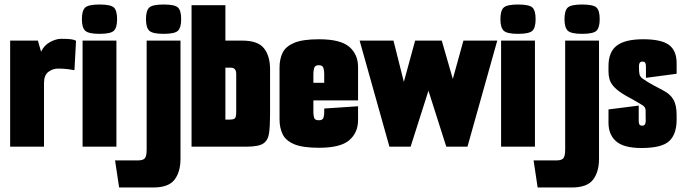

<svg xmlns="http://www.w3.org/2000/svg" viewBox="-20 -650 3037 851"><path d="M25 0V-470H148L162 -421Q176 -450 202.5 -464Q229 -478 251 -478Q280 -478 295 -476Q310 -474 317 -469L310 -339Q300 -341 280.5 -343.5Q261 -346 237 -346Q214 -346 194.5 -331.5Q175 -317 175 -281V0Z M421 -500Q372 -500 357.5 -514Q343 -528 343 -565Q343 -603 357.5 -616.5Q372 -630 421 -630Q471 -630 485 -616.5Q499 -603 499 -565Q499 -528 485 -514Q471 -500 421 -500ZM346 0V-470H496V0Z M705 -500Q656 -500 641.5 -514Q627 -528 627 -565Q627 -603 641.5 -616.5Q656 -630 705 -630Q755 -630 769 -616.5Q783 -603 783 -565Q783 -528 769 -514Q755 -500 705 -500ZM508 181 490 61H591Q614 61 622 51.5Q630 42 630 13V-470H780V54Q780 112 753.5 146.5Q727 181 659 181Z M829 0V-627H979V-470H1054Q1123 -470 1150 -436Q1177 -402 1177 -343V-145Q1177 -91 1172.5 -59.5Q1168 -28 1147 -14Q1126 0 1074 0ZM979 -120H998Q1014 -120 1020.5 -125Q1027 -130 1027 -155V-322Q1027 -350 1003 -350H979Z M1394 5Q1321 5 1283.5 -11Q1246 -27 1232.5 -55.5Q1219 -84 1219 -120V-351Q1219 -388 1232.5 -416Q1246 -444 1283.5 -460Q1321 -476 1394 -476Q1489 -476 1528 -442.5Q1567 -409 1567 -353V-205H1369V-150Q1369 -141 1372 -129Q1375 -117 1393 -117Q1411 -117 1414 -129Q1417 -141 1417 -150V-169L1567 -179V-118Q1567 -62 1528 -28.5Q1489 5 1394 5ZM1369 -325V-283H1417V-325Q1417 -333 1414 -347Q1411 -361 1393 -361Q1375 -361 1372 -347Q1369 -333 1369 -325Z M1574 -470H1724L1770 -287L1820 -470H1938L1987 -300L2034 -470H2184L2052 0H1958L1879 -248L1800 0H1706Z M2276 -500Q2227 -500 2212.5 -514Q2198 -528 2198 -565Q2198 -603 2212.5 -616.5Q2227 -630 2276 -630Q2326 -630 2340 -616.5Q2354 -603 2354 -565Q2354 -528 2340 -514Q2326 -500 2276 -500ZM2201 0V-470H2351V0Z M2560 -500Q2511 -500 2496.5 -514Q2482 -528 2482 -565Q2482 -603 2496.5 -616.5Q2511 -630 2560 -630Q2610 -630 2624 -616.5Q2638 -603 2638 -565Q2638 -528 2624 -514Q2610 -500 2560 -500ZM2363 181 2345 61H2446Q2469 61 2477 51.5Q2485 42 2485 13V-470H2635V54Q2635 112 2608.5 146.5Q2582 181 2514 181Z M2823 6Q2745 6 2711 -23.5Q2677 -53 2677 -106V-165L2811 -182V-114Q2811 -104 2814 -98.5Q2817 -93 2827 -93Q2842 -93 2842 -114Q2842 -147 2841.5 -162Q2841 -177 2824 -186Q2806 -197 2788 -207Q2770 -217 2752 -227Q2718 -247 2702 -264.5Q2686 -282 2681.5 -299Q2677 -316 2677 -333V-357Q2677 -420 2714 -448Q2751 -476 2831 -476Q2911 -476 2945 -451Q2979 -426 2979 -370V-323L2843 -305V-356Q2843 -366 2840 -371.5Q2837 -377 2827 -377Q2812 -377 2812 -356Q2812 -330 2814.5 -320.5Q2817 -311 2826 -303Q2831 -299 2852 -286Q2873 -273 2918 -250Q2950 -234 2964.5 -209Q2979 -184 2979 -140V-120Q2979 -55 2946 -24.5Q2913 6 2823 6Z"/></svg>

Font: Smooch Sans Black
Style: Regular
Weight: 900
Designer: Robert E. Leuschke
Foundry: Robert E. Leuschke
Version: Version 1.010; ttfautohint (v1.8.3)